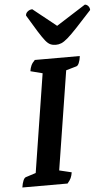

<svg xmlns="http://www.w3.org/2000/svg" viewBox="-60 -938 556 977"><g transform="rotate(-5 218.0 -449.5)"><path d="M13.8 0Q17.2 -21.9 22.9 -35.1Q28.5 -48.4 36.1 -50.9L104.7 -72.9L85.5 -52.4L169.6 -585.2L184.4 -565.7L106.1 -585.9Q108.6 -602.6 114.5 -615.4Q120.4 -628.1 133.6 -641H363.5Q360.6 -619.1 354.7 -605.6Q348.8 -592.1 341.3 -590.1L265 -568.1L290.3 -589.1L205.7 -55.2L186.8 -75.3L270.7 -55.1Q268.2 -38.9 262.8 -26.6Q257.4 -14.3 244.6 0ZM246.6 -708.4Q231.4 -708.4 219.1 -714Q206.9 -719.5 193.6 -736.1Q180.4 -752.7 160.3 -784.7Q140.2 -816.6 108.8 -869.8Q108.8 -881.8 119.4 -890.4Q130 -899.1 143.2 -899.1L273.1 -795.1H247.8L411.3 -899.1Q420.8 -899.1 428.5 -890.4Q436.1 -881.8 436.1 -869.8Q387.6 -816.6 357.6 -784.7Q327.5 -752.7 308.3 -736.1Q289.1 -719.5 275.4 -714Q261.8 -708.4 246.6 -708.4Z"/></g></svg>

Font: Petrona
Style: Italic
Weight: 400
Italic angle: -9°
Designer: Ringo R. Seeber
Foundry: Ringo R. Seeber
Version: Version 2.001; ttfautohint (v1.8.3)